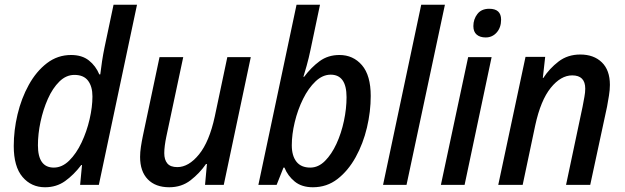

<svg xmlns="http://www.w3.org/2000/svg" viewBox="-20 -780 2636 810"><path d="M170 10Q112 10 75 -33.5Q38 -77 38 -164Q38 -230 54 -297.5Q70 -365 101.5 -422Q133 -479 178 -513.5Q223 -548 280 -548Q326 -548 355 -525Q384 -502 399 -466H403Q406 -492 410.5 -521.5Q415 -551 421 -580L459 -760H558L397 0H318L326 -84H323Q291 -42 254.5 -16Q218 10 170 10ZM207 -73Q242 -73 272 -102.5Q302 -132 324 -178.5Q346 -225 358 -277Q370 -329 370 -373Q370 -415 351.5 -439.5Q333 -464 294 -464Q259 -464 230.5 -436Q202 -408 182 -363Q162 -318 151 -266.5Q140 -215 140 -167Q140 -73 207 -73Z M694 10Q636 10 603.5 -23.5Q571 -57 571 -118Q571 -138 574.5 -161Q578 -184 583 -208L653 -539H753L682 -205Q673 -162 673 -134Q673 -106 686 -90.5Q699 -75 728 -75Q776 -75 819.5 -128.5Q863 -182 886 -288L939 -539H1038L924 0H845L853 -88H849Q822 -49 784 -19.5Q746 10 694 10Z M1300 10Q1253 10 1223.5 -14Q1194 -38 1180 -73H1176L1147 0H1070L1231 -760H1330L1290 -570Q1283 -536 1273.5 -502Q1264 -468 1260 -456H1263Q1293 -496 1328.5 -522Q1364 -548 1412 -548Q1470 -548 1507 -505Q1544 -462 1544 -375Q1544 -309 1528 -241.5Q1512 -174 1480.5 -117Q1449 -60 1404 -25Q1359 10 1300 10ZM1289 -73Q1323 -73 1351 -101Q1379 -129 1399.5 -173.5Q1420 -218 1431 -270Q1442 -322 1442 -370Q1442 -465 1375 -465Q1341 -465 1311 -436.5Q1281 -408 1258.5 -362.5Q1236 -317 1223.5 -265Q1211 -213 1211 -167Q1211 -123 1230.5 -98Q1250 -73 1289 -73Z M1596 0 1757 -760H1857L1695 0Z M2029 -622Q2005 -622 1991 -634Q1977 -646 1977 -670Q1977 -699 1994 -721Q2011 -743 2044 -743Q2094 -743 2094 -697Q2094 -664 2075.5 -643Q2057 -622 2029 -622ZM1840 0 1955 -539H2054L1940 0Z M2082 0 2197 -540H2280L2270 -451H2272Q2298 -491 2336.5 -520.5Q2375 -550 2428 -550Q2485 -550 2519 -517Q2553 -484 2553 -422Q2553 -401 2549 -376.5Q2545 -352 2541 -330L2470 0H2368L2438 -331Q2442 -353 2445.5 -371.5Q2449 -390 2449 -406Q2449 -462 2394 -462Q2346 -462 2303.5 -409.5Q2261 -357 2238 -251L2185 0Z"/></svg>

Font: Noto Sans SemiCondensed Medium
Style: Italic
Weight: 500
Width: 4
Italic angle: -12°
Designer: Monotype Design Team
Foundry: Monotype Imaging Inc.
Version: Version 2.013; ttfautohint (v1.8.4.7-5d5b)